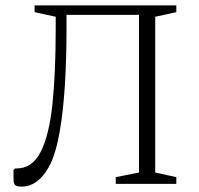

<svg xmlns="http://www.w3.org/2000/svg" viewBox="-20 -680 737 710"><path d="M408 0V-25L494 -42V-625H226V-575Q226 -464 220 -366.5Q214 -269 201 -194.5Q188 -120 168 -77Q148 -35 120.5 -12.5Q93 10 62 10Q41 10 35.5 4Q30 -2 30 -19V-51L36 -57H41Q99 -57 130.5 -118.5Q162 -180 174 -296Q186 -412 186 -574V-618L108 -635V-660H632V-635L554 -618V-42L632 -25V0Z"/></svg>

Font: Spectral ExtraLight
Style: Regular
Weight: 275
Designer: Jean-Baptiste Levee
Foundry: Production Type
Version: Version 2.001